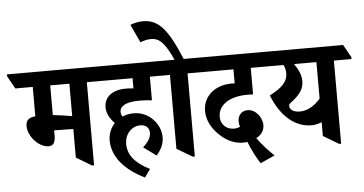

<svg xmlns="http://www.w3.org/2000/svg" viewBox="-118 -1007 2344 1238"><g transform="rotate(-5 1054.0 -387.5)"><path d="M172 -140C205 -140 215 -167 215 -205V-239C219 -239 222 -239 224 -239C258 -239 306 -238 339 -237V-52L439 8H452V-530H566V-543L520 -625H-57V-613L-11 -530H102V-340C62 -336 40 -321 40 -283C40 -214 108 -140 172 -140ZM215 -338V-530H339V-320C305 -327 260 -333 215 -338Z M772 115 809 63C709 12 670 -44 670 -111C670 -176 716 -223 771 -223C806 -223 829 -203 829 -170C829 -136 807 -107 777 -80L859 -20C890 -54 908 -92 908 -135C908 -180 888 -221 859 -251C828 -283 786 -304 736 -304C709 -304 684 -299 662 -289C656 -298 652 -308 652 -319C652 -358 692 -382 779 -382C807 -382 838 -380 860 -377V-530H989V-543L942 -625H454V-613L500 -530H748V-464C732 -466 716 -467 699 -467C614 -467 558 -427 558 -358C558 -320 578 -283 609 -252C582 -224 566 -186 566 -143C566 -36 645 53 772 115Z M1091 8H1104V-530H1218V-543L1172 -625H1087C1006 -821 947 -890 847 -890C817 -890 790 -884 764 -874L819 -756C842 -766 866 -771 888 -771C924 -771 949 -757 974 -722C992 -698 1007 -671 1028 -625H876V-613L922 -530H990V-52Z M1523 88 1617 46C1586 18 1540 -32 1509 -75C1545 -94 1562 -124 1562 -155C1562 -208 1519 -260 1468 -260C1431 -260 1405 -232 1405 -194C1405 -182 1407 -170 1411 -158C1399 -152 1386 -149 1371 -149C1321 -149 1286 -185 1286 -233C1286 -309 1360 -359 1474 -359C1485 -359 1502 -359 1513 -358V-530H1649V-543L1602 -625H1106V-613L1152 -530H1401V-439C1394 -440 1387 -440 1380 -440C1273 -440 1195 -374 1195 -278C1195 -215 1229 -158 1276 -116C1318 -77 1368 -54 1421 -54C1431 -54 1441 -55 1450 -56C1469 -7 1496 47 1523 88Z M1871 -127C1895 -127 1918 -133 1938 -141V-52L2038 8H2051V-530H2165V-543L2119 -625H1535V-613L1582 -530H1725C1734 -513 1738 -495 1738 -474C1738 -422 1701 -383 1620 -342C1673 -207 1763 -127 1871 -127ZM1756 -234C1745 -242 1738 -252 1738 -263C1738 -272 1742 -278 1754 -286C1813 -332 1837 -366 1837 -417C1837 -453 1821 -491 1793 -530H1938V-294C1899 -248 1852 -222 1805 -222C1785 -222 1767 -226 1756 -234Z"/></g></svg>

Font: Noto Serif Devanagari Condensed
Style: Bold
Weight: 700
Width: 3
Designer: Universal Thirst, Indian Type Foundry and the Monotype Design Team
Foundry: Monotype Imaging Inc.
Version: Version 2.004